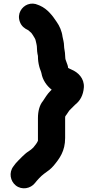

<svg xmlns="http://www.w3.org/2000/svg" viewBox="-20 -773 514 1045"><path d="M334.5 -471C334.5 -491.5 328.5 -507.7 328.5 -525C328.5 -541.4 323.1 -559.4 320.4 -572.9C316.8 -603.1 303.8 -632.5 288.2 -654.2C266.3 -687.1 239.1 -723.8 196.9 -742.5L187.1 -746.4C169.3 -754.6 149.7 -755.8 130.6 -748.7C99.5 -737 71.2 -699.1 88.3 -653.6C97 -630.3 113.9 -617.7 133.9 -608.5C138.5 -604.1 147.6 -596.7 150.2 -594.2C153.5 -590.8 162.6 -576.3 165.1 -571.8C166.5 -569.4 171.8 -561.5 172.9 -557L175.7 -545.5C176.8 -539.5 180.5 -526.5 180.5 -522C180.5 -503.8 182.8 -483.1 186.5 -468.4V-467C186.5 -444.8 189.2 -428.6 193.9 -410C197.4 -395.8 204 -383.8 205.7 -373.9C211.5 -338.7 234.1 -305.7 261.3 -284.9L253.2 -276.8C236.7 -260.4 225.4 -240.6 214 -223.6C195.3 -201.5 186.5 -167.7 186.5 -130V-6.8C180.2 7.7 172.5 15.8 161.6 29.7C153.8 37.4 144.9 45.1 134.6 51.3C123.2 58.1 113.1 68 102.3 78L78.2 102.2C67.5 112.8 61.8 120.3 53.1 132.4C26.7 166.5 36.2 212.8 65.7 236.3C99.6 263.2 146.4 253.1 169.8 223.8C183.3 206.9 201.1 186.8 219.4 173.1C238.6 159.4 257.2 146.8 272.7 127.9C303.9 89.8 334.5 50 334.5 -22V-130C334.5 -142 335.4 -139.9 343 -150.5C349.6 -159 353.9 -168.2 357.8 -172.2L388.3 -202.6C416.1 -224.3 433.1 -254.1 436.5 -298.2C439 -346.6 405.1 -379.6 368.8 -394.5C355.4 -400.3 350.5 -403.3 350.5 -404C350.5 -414.4 344.7 -425.9 341.9 -434.7C339.7 -441.9 335.5 -450.5 335.5 -456C335.5 -460.8 334.5 -465.4 334.5 -471Z"/></svg>

Font: Smoothie
Style: SeBd
Weight: 600
Foundry: Cannot Into Space Fonts
Version: Version 0.8